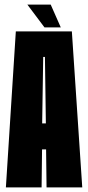

<svg xmlns="http://www.w3.org/2000/svg" viewBox="-20 -811 382 831"><path d="M5.5 0 48.5 -675H291L336 0H181.5L179.5 -164.5H162L160 0ZM162.5 -277H178.5L174.5 -564.5H167ZM172.5 -692.5 98.5 -791H199.5L243 -692.5Z"/></svg>

Font: Anybody UltraCondensed ExtraBold
Style: Regular
Weight: 800
Width: 1
Designer: Tyler Finck
Foundry: Etcetera Type Company
Version: Version 1.010; ttfautohint (v1.8.3) -l 8 -r 50 -G 200 -x 14 